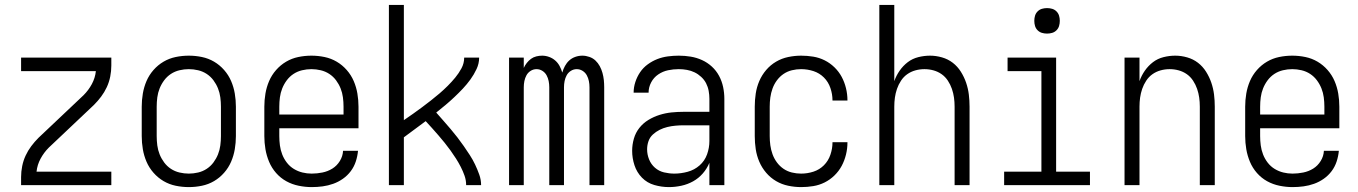

<svg xmlns="http://www.w3.org/2000/svg" viewBox="-20 -755 5540 783"><path d="M66 0V-33Q66 -55 70.5 -77.5Q75 -100 84.5 -120.5Q94 -141 107.5 -159Q121 -177 137 -193L321 -367Q341 -387 354.5 -412Q368 -437 371 -465H66V-520H434V-488Q434 -465 429.5 -442.5Q425 -420 415.5 -399.5Q406 -379 392.5 -361Q379 -343 363 -327L179 -153Q159 -133 145.5 -108Q132 -83 129 -55H434V0Z M750 8Q723 8 696.5 2.5Q670 -3 647 -16.5Q624 -30 606 -50.5Q588 -71 577.5 -95.5Q567 -120 562.5 -146.5Q558 -173 558 -200V-320Q558 -347 562.5 -373.5Q567 -400 577.5 -424.5Q588 -449 606 -469.5Q624 -490 647 -503.5Q670 -517 696.5 -522.5Q723 -528 750 -528Q777 -528 803.5 -522.5Q830 -517 853 -503.5Q876 -490 894 -469.5Q912 -449 922.5 -424.5Q933 -400 937.5 -373.5Q942 -347 942 -320V-200Q942 -173 937.5 -146.5Q933 -120 922.5 -95.5Q912 -71 894 -50.5Q876 -30 853 -16.5Q830 -3 803.5 2.5Q777 8 750 8ZM750 -47Q769 -47 788 -51.5Q807 -56 823 -66.5Q839 -77 850.5 -92.5Q862 -108 869 -125.5Q876 -143 878.5 -162Q881 -181 881 -200V-320Q881 -339 878.5 -358Q876 -377 869 -394.5Q862 -412 850.5 -427.5Q839 -443 823 -453.5Q807 -464 788 -468.5Q769 -473 750 -473Q731 -473 712 -468.5Q693 -464 677 -453.5Q661 -443 649.5 -427.5Q638 -412 631 -394.5Q624 -377 621.5 -358Q619 -339 619 -320V-200Q619 -181 621.5 -162Q624 -143 631 -125.5Q638 -108 649.5 -92.5Q661 -77 677 -66.5Q693 -56 712 -51.5Q731 -47 750 -47Z M1251 8Q1225 8 1198 2.5Q1171 -3 1147.5 -16Q1124 -29 1106 -49.5Q1088 -70 1077.5 -95Q1067 -120 1062.5 -146.5Q1058 -173 1058 -200V-320Q1058 -347 1062.5 -373.5Q1067 -400 1077.5 -424.5Q1088 -449 1106 -469.5Q1124 -490 1147 -503.5Q1170 -517 1196.5 -522.5Q1223 -528 1250 -528Q1277 -528 1303.5 -522.5Q1330 -517 1353 -503.5Q1376 -490 1394 -469.5Q1412 -449 1422.5 -424.5Q1433 -400 1437.5 -373.5Q1442 -347 1442 -320V-232H1119V-200Q1119 -181 1121.5 -162Q1124 -143 1131 -125Q1138 -107 1150 -91.5Q1162 -76 1178.5 -66Q1195 -56 1213.5 -51.5Q1232 -47 1251 -47Q1273 -47 1295 -51.5Q1317 -56 1335.5 -67.5Q1354 -79 1366 -98.5Q1378 -118 1379 -140H1440Q1438 -118 1431 -96.5Q1424 -75 1410.5 -57Q1397 -39 1378.5 -26Q1360 -13 1339 -5.5Q1318 2 1296 5Q1274 8 1251 8ZM1119 -288H1381V-320Q1381 -339 1378.5 -358Q1376 -377 1369 -394.5Q1362 -412 1350.5 -427.5Q1339 -443 1323 -453.5Q1307 -464 1288 -468.5Q1269 -473 1250 -473Q1231 -473 1212 -468.5Q1193 -464 1177 -453.5Q1161 -443 1149.5 -427.5Q1138 -412 1131 -394.5Q1124 -377 1121.5 -358Q1119 -339 1119 -320Z M1566 0V-735H1627V-265Q1646 -278 1664.5 -291Q1683 -304 1701 -317.5Q1719 -331 1737 -345Q1755 -359 1772.5 -374Q1790 -389 1806 -405Q1822 -421 1836.5 -438.5Q1851 -456 1862 -476.5Q1873 -497 1873 -520H1934Q1934 -496 1923.5 -473.5Q1913 -451 1898.5 -431Q1884 -411 1867.5 -393.5Q1851 -376 1833 -359Q1815 -342 1796.5 -326.5Q1778 -311 1759 -296Q1774 -279 1788.5 -262.5Q1803 -246 1817.5 -229Q1832 -212 1845.5 -194.5Q1859 -177 1871.5 -159Q1884 -141 1896 -122.5Q1908 -104 1917.5 -84Q1927 -64 1934.5 -43Q1942 -22 1942 0H1881Q1881 -20 1874.5 -38.5Q1868 -57 1859 -74.5Q1850 -92 1839.5 -108.5Q1829 -125 1817.5 -141Q1806 -157 1793.5 -172.5Q1781 -188 1768 -203Q1755 -218 1742 -232.5Q1729 -247 1716 -261Q1694 -245 1671.5 -228Q1649 -211 1627 -195V0Z M2056 0V-520H2116V-478Q2121 -489 2128.5 -498.5Q2136 -508 2145.5 -515Q2155 -522 2167 -525Q2179 -528 2191 -528Q2205 -528 2219 -523Q2233 -518 2244 -508.5Q2255 -499 2262 -486Q2269 -473 2273 -459Q2277 -473 2284 -486Q2291 -499 2301.5 -508.5Q2312 -518 2326 -523Q2340 -528 2355 -528Q2369 -528 2383.5 -523Q2398 -518 2408.5 -508Q2419 -498 2426 -485Q2433 -472 2437 -457.5Q2441 -443 2442.5 -428.5Q2444 -414 2444 -399V0H2384V-399Q2384 -412 2381.5 -424.5Q2379 -437 2373 -448Q2367 -459 2356 -466Q2345 -473 2332 -473Q2319 -473 2308 -466Q2297 -459 2291 -448Q2285 -437 2282.5 -424.5Q2280 -412 2280 -399V0H2220V-399Q2220 -412 2217.5 -424.5Q2215 -437 2209 -448Q2203 -459 2192 -466Q2181 -473 2168 -473Q2155 -473 2144 -466Q2133 -459 2127 -448Q2121 -437 2118.5 -424.5Q2116 -412 2116 -399V0Z M2708 8Q2678 8 2648.5 -0.5Q2619 -9 2598 -30.5Q2577 -52 2567.5 -81Q2558 -110 2558 -140Q2558 -165 2565 -189.5Q2572 -214 2587.5 -233.5Q2603 -253 2624.5 -266Q2646 -279 2670 -286.5Q2694 -294 2718.5 -296.5Q2743 -299 2768 -299H2873V-352Q2873 -368 2870 -384.5Q2867 -401 2859.5 -415.5Q2852 -430 2839.5 -441.5Q2827 -453 2812.5 -460Q2798 -467 2781.5 -470Q2765 -473 2748 -473Q2726 -473 2704.5 -468.5Q2683 -464 2664.5 -451.5Q2646 -439 2635.5 -419Q2625 -399 2625 -377H2564Q2564 -399 2571 -420.5Q2578 -442 2590.5 -460.5Q2603 -479 2621.5 -492.5Q2640 -506 2660.5 -514Q2681 -522 2703.5 -525Q2726 -528 2748 -528Q2773 -528 2797 -524Q2821 -520 2843 -510Q2865 -500 2883 -483.5Q2901 -467 2912.5 -445.5Q2924 -424 2929 -400Q2934 -376 2934 -352V0H2873V-91Q2863 -67 2846 -47.5Q2829 -28 2806.5 -15.5Q2784 -3 2758.5 2.5Q2733 8 2708 8ZM2730 -47Q2757 -47 2784.5 -54.5Q2812 -62 2833 -80.5Q2854 -99 2863.5 -125.5Q2873 -152 2873 -180V-244H2768Q2752 -244 2735 -242.5Q2718 -241 2701.5 -237Q2685 -233 2670 -225.5Q2655 -218 2642.5 -206.5Q2630 -195 2624.5 -179Q2619 -163 2619 -146Q2619 -125 2627 -105Q2635 -85 2651 -71Q2667 -57 2688 -52Q2709 -47 2730 -47Z M3247 8Q3221 8 3194.5 2.5Q3168 -3 3145 -16.5Q3122 -30 3104.5 -50.5Q3087 -71 3076.5 -95.5Q3066 -120 3062 -146.5Q3058 -173 3058 -200V-320Q3058 -347 3062 -373.5Q3066 -400 3076.5 -424.5Q3087 -449 3104.5 -469.5Q3122 -490 3145 -503.5Q3168 -517 3194.5 -522.5Q3221 -528 3247 -528Q3272 -528 3296.5 -524Q3321 -520 3343 -509Q3365 -498 3383 -480.5Q3401 -463 3412.5 -441.5Q3424 -420 3430 -395.5Q3436 -371 3436 -346V-345H3375V-346Q3375 -371 3366.5 -396Q3358 -421 3340 -439Q3322 -457 3297.5 -465Q3273 -473 3247 -473Q3228 -473 3209.5 -468.5Q3191 -464 3175.5 -453.5Q3160 -443 3148.5 -427.5Q3137 -412 3130.5 -394Q3124 -376 3121.5 -357.5Q3119 -339 3119 -320V-200Q3119 -181 3121.5 -162.5Q3124 -144 3130.5 -126Q3137 -108 3148.5 -92.5Q3160 -77 3175.5 -66.5Q3191 -56 3209.5 -51.5Q3228 -47 3247 -47Q3273 -47 3297.5 -55Q3322 -63 3340 -81Q3358 -99 3366.5 -124Q3375 -149 3375 -174V-175H3436V-174Q3436 -149 3430 -124.5Q3424 -100 3412.5 -78.5Q3401 -57 3383 -39.5Q3365 -22 3343 -11Q3321 0 3296.5 4Q3272 8 3247 8Z M3566 0V-735H3627V-424Q3635 -447 3649 -467Q3663 -487 3682 -501.5Q3701 -516 3725 -522Q3749 -528 3773 -528Q3797 -528 3821.5 -521Q3846 -514 3865.5 -499Q3885 -484 3898.5 -462.5Q3912 -441 3920 -417.5Q3928 -394 3931 -369.5Q3934 -345 3934 -320V0H3873V-320Q3873 -339 3870.5 -357Q3868 -375 3862 -392.5Q3856 -410 3845.5 -426Q3835 -442 3820 -452.5Q3805 -463 3787 -468Q3769 -473 3750 -473Q3731 -473 3713 -468Q3695 -463 3680 -452.5Q3665 -442 3654.5 -426Q3644 -410 3638 -392.5Q3632 -375 3629.5 -357Q3627 -339 3627 -320V0Z M4075 0V-55H4227V-465H4089V-520H4287V-55H4425V0ZM4250 -618Q4239 -618 4229 -621Q4219 -624 4211.5 -631.5Q4204 -639 4201 -649Q4198 -659 4198 -670Q4198 -681 4201 -691Q4204 -701 4211.5 -708.5Q4219 -716 4229 -719Q4239 -722 4250 -722Q4261 -722 4271 -719Q4281 -716 4288.5 -708.5Q4296 -701 4299 -691Q4302 -681 4302 -670Q4302 -659 4299 -649Q4296 -639 4288.5 -631.5Q4281 -624 4271 -621Q4261 -618 4250 -618Z M4566 0V-520H4627V-424Q4635 -447 4649 -467Q4663 -487 4682 -501.5Q4701 -516 4725 -522Q4749 -528 4773 -528Q4797 -528 4821.5 -521Q4846 -514 4865.5 -499Q4885 -484 4898.5 -462.5Q4912 -441 4920 -417.5Q4928 -394 4931 -369.5Q4934 -345 4934 -320V0H4873V-320Q4873 -339 4870.5 -357Q4868 -375 4862 -392.5Q4856 -410 4845.5 -426Q4835 -442 4820 -452.5Q4805 -463 4787 -468Q4769 -473 4750 -473Q4731 -473 4713 -468Q4695 -463 4680 -452.5Q4665 -442 4654.5 -426Q4644 -410 4638 -392.5Q4632 -375 4629.5 -357Q4627 -339 4627 -320V0Z M5251 8Q5225 8 5198 2.5Q5171 -3 5147.5 -16Q5124 -29 5106 -49.5Q5088 -70 5077.5 -95Q5067 -120 5062.5 -146.5Q5058 -173 5058 -200V-320Q5058 -347 5062.5 -373.5Q5067 -400 5077.5 -424.5Q5088 -449 5106 -469.5Q5124 -490 5147 -503.5Q5170 -517 5196.5 -522.5Q5223 -528 5250 -528Q5277 -528 5303.5 -522.5Q5330 -517 5353 -503.5Q5376 -490 5394 -469.5Q5412 -449 5422.5 -424.5Q5433 -400 5437.5 -373.5Q5442 -347 5442 -320V-232H5119V-200Q5119 -181 5121.5 -162Q5124 -143 5131 -125Q5138 -107 5150 -91.5Q5162 -76 5178.5 -66Q5195 -56 5213.5 -51.5Q5232 -47 5251 -47Q5273 -47 5295 -51.5Q5317 -56 5335.5 -67.5Q5354 -79 5366 -98.5Q5378 -118 5379 -140H5440Q5438 -118 5431 -96.5Q5424 -75 5410.5 -57Q5397 -39 5378.5 -26Q5360 -13 5339 -5.5Q5318 2 5296 5Q5274 8 5251 8ZM5119 -288H5381V-320Q5381 -339 5378.5 -358Q5376 -377 5369 -394.5Q5362 -412 5350.5 -427.5Q5339 -443 5323 -453.5Q5307 -464 5288 -468.5Q5269 -473 5250 -473Q5231 -473 5212 -468.5Q5193 -464 5177 -453.5Q5161 -443 5149.5 -427.5Q5138 -412 5131 -394.5Q5124 -377 5121.5 -358Q5119 -339 5119 -320Z"/></svg>

Font: Iosevka Curly Light
Style: Regular
Weight: 300
Monospace: yes
Designer: Belleve Invis
Foundry: Belleve Invis
Version: Version 22.1.2; ttfautohint (v1.8.4)